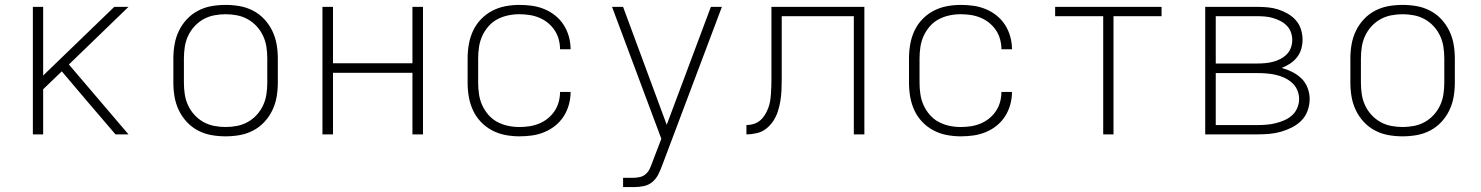

<svg xmlns="http://www.w3.org/2000/svg" viewBox="-20 -548 6040 783"><path d="M114 0V-520H156V-240L446 -520H504L261 -285L504 0H451L344 -125L232 -257L156 -184V0Z M900 8Q871 8 842.5 3Q814 -2 788 -15.5Q762 -29 742 -50.5Q722 -72 709.5 -98Q697 -124 692 -152.5Q687 -181 687 -210V-310Q687 -339 692 -367.5Q697 -396 709.5 -422Q722 -448 742 -469.5Q762 -491 788 -504.5Q814 -518 842.5 -523Q871 -528 900 -528Q929 -528 957.5 -523Q986 -518 1012 -504.5Q1038 -491 1058 -469.5Q1078 -448 1090.5 -422Q1103 -396 1108 -367.5Q1113 -339 1113 -310V-210Q1113 -181 1108 -152.5Q1103 -124 1090.5 -98Q1078 -72 1058 -50.5Q1038 -29 1012 -15.5Q986 -2 957.5 3Q929 8 900 8ZM900 -30Q923 -30 946.5 -34.5Q970 -39 990.5 -50.5Q1011 -62 1027 -79.5Q1043 -97 1053 -118.5Q1063 -140 1066.5 -163.5Q1070 -187 1070 -210V-310Q1070 -333 1066.5 -356.5Q1063 -380 1053 -401.5Q1043 -423 1027 -440.5Q1011 -458 990.5 -469.5Q970 -481 946.5 -485.5Q923 -490 900 -490Q877 -490 853.5 -485.5Q830 -481 809.5 -469.5Q789 -458 773 -440.5Q757 -423 747 -401.5Q737 -380 733.5 -356.5Q730 -333 730 -310V-210Q730 -187 733.5 -163.5Q737 -140 747 -118.5Q757 -97 773 -79.5Q789 -62 809.5 -50.5Q830 -39 853.5 -34.5Q877 -30 900 -30Z M1295 0V-520H1338V-290H1662V-520H1705V0H1662V-251H1338V0Z M2098 8Q2069 8 2040.5 2.5Q2012 -3 1986.5 -16.5Q1961 -30 1941 -51Q1921 -72 1909 -98Q1897 -124 1892 -152.5Q1887 -181 1887 -210V-310Q1887 -339 1892 -367.5Q1897 -396 1909 -422Q1921 -448 1941 -469Q1961 -490 1986.5 -503.5Q2012 -517 2040.5 -522.5Q2069 -528 2098 -528Q2124 -528 2149.5 -524.5Q2175 -521 2199.5 -511Q2224 -501 2244.5 -484.5Q2265 -468 2279 -446Q2293 -424 2300 -398.5Q2307 -373 2307 -347H2264Q2264 -367 2258.5 -387.5Q2253 -408 2241.5 -425Q2230 -442 2214 -455Q2198 -468 2178.5 -476Q2159 -484 2138.5 -487Q2118 -490 2098 -490Q2074 -490 2051 -485Q2028 -480 2007.5 -469Q1987 -458 1971.5 -440Q1956 -422 1946.5 -401Q1937 -380 1933.5 -356.5Q1930 -333 1930 -310V-210Q1930 -187 1933.5 -163.5Q1937 -140 1946.5 -119Q1956 -98 1971.5 -80Q1987 -62 2007.5 -51Q2028 -40 2051 -35Q2074 -30 2098 -30Q2118 -30 2138.5 -33Q2159 -36 2178.5 -44Q2198 -52 2214 -65Q2230 -78 2241.5 -95Q2253 -112 2258.5 -132.5Q2264 -153 2264 -173H2307Q2307 -147 2300 -121.5Q2293 -96 2279 -74Q2265 -52 2244.5 -35.5Q2224 -19 2199.5 -9Q2175 1 2149.5 4.5Q2124 8 2098 8Z M2521 215V177H2565Q2578 177 2591.5 173.5Q2605 170 2615 160.5Q2625 151 2630.5 138.5Q2636 126 2641 113V112Q2641 112 2641 112Q2641 112 2641 112L2677 18L2476 -520H2521L2699 -39L2879 -520H2924L2681 125Q2674 144 2665 162.5Q2656 181 2640.5 194Q2625 207 2605 211Q2585 215 2565 215Z M3024 0V-38Q3039 -38 3053.5 -42.5Q3068 -47 3079.5 -56.5Q3091 -66 3099 -79Q3107 -92 3112.5 -106Q3118 -120 3120.5 -135Q3123 -150 3124 -165Q3125 -180 3125.5 -195Q3126 -210 3126 -225Q3126 -239 3126 -253Q3126 -267 3126 -281V-520H3505V0H3462V-482H3168V-281Q3168 -277 3168 -273.5Q3168 -270 3168 -267Q3168 -245 3168 -223.5Q3168 -202 3167 -180Q3166 -158 3162.5 -136.5Q3159 -115 3152.5 -94.5Q3146 -74 3134 -55.5Q3122 -37 3105 -23.5Q3088 -10 3066.5 -5Q3045 0 3024 0Z M3898 8Q3869 8 3840.5 2.5Q3812 -3 3786.5 -16.5Q3761 -30 3741 -51Q3721 -72 3709 -98Q3697 -124 3692 -152.5Q3687 -181 3687 -210V-310Q3687 -339 3692 -367.5Q3697 -396 3709 -422Q3721 -448 3741 -469Q3761 -490 3786.5 -503.5Q3812 -517 3840.5 -522.5Q3869 -528 3898 -528Q3924 -528 3949.5 -524.5Q3975 -521 3999.5 -511Q4024 -501 4044.5 -484.5Q4065 -468 4079 -446Q4093 -424 4100 -398.5Q4107 -373 4107 -347H4064Q4064 -367 4058.5 -387.5Q4053 -408 4041.5 -425Q4030 -442 4014 -455Q3998 -468 3978.5 -476Q3959 -484 3938.5 -487Q3918 -490 3898 -490Q3874 -490 3851 -485Q3828 -480 3807.5 -469Q3787 -458 3771.5 -440Q3756 -422 3746.5 -401Q3737 -380 3733.5 -356.5Q3730 -333 3730 -310V-210Q3730 -187 3733.5 -163.5Q3737 -140 3746.5 -119Q3756 -98 3771.5 -80Q3787 -62 3807.5 -51Q3828 -40 3851 -35Q3874 -30 3898 -30Q3918 -30 3938.5 -33Q3959 -36 3978.5 -44Q3998 -52 4014 -65Q4030 -78 4041.5 -95Q4053 -112 4058.5 -132.5Q4064 -153 4064 -173H4107Q4107 -147 4100 -121.5Q4093 -96 4079 -74Q4065 -52 4044.5 -35.5Q4024 -19 3999.5 -9Q3975 1 3949.5 4.5Q3924 8 3898 8Z M4479 0V-482H4283V-520H4717V-482H4521V0Z M4895 0V-520H5108Q5129 -520 5150.5 -518Q5172 -516 5192.5 -509.5Q5213 -503 5232 -492Q5251 -481 5265 -465Q5279 -449 5285.5 -428Q5292 -407 5292 -386Q5292 -367 5286.5 -348Q5281 -329 5269 -314Q5257 -299 5241 -288.5Q5225 -278 5207 -271Q5229 -265 5250 -254.5Q5271 -244 5287.5 -228Q5304 -212 5312.5 -189.5Q5321 -167 5321 -144Q5321 -120 5312.5 -96.5Q5304 -73 5287 -56Q5270 -39 5248 -28Q5226 -17 5203 -10.5Q5180 -4 5156 -2Q5132 0 5108 0ZM4938 -289H5108Q5124 -289 5140 -290.5Q5156 -292 5171.5 -296Q5187 -300 5201.5 -307.5Q5216 -315 5227.5 -326.5Q5239 -338 5244.5 -353.5Q5250 -369 5250 -385Q5250 -401 5244.5 -416.5Q5239 -432 5227.5 -443.5Q5216 -455 5201.5 -462.5Q5187 -470 5171.5 -474.5Q5156 -479 5140 -480.5Q5124 -482 5108 -482H4938ZM4938 -38H5108Q5126 -38 5145 -39.5Q5164 -41 5182 -45.5Q5200 -50 5217.5 -57.5Q5235 -65 5249 -77.5Q5263 -90 5270.5 -108Q5278 -126 5278 -144Q5278 -163 5270.5 -180.5Q5263 -198 5249 -210.5Q5235 -223 5217.5 -231Q5200 -239 5182 -243Q5164 -247 5145 -248.5Q5126 -250 5108 -250H4938Z M5700 8Q5671 8 5642.5 3Q5614 -2 5588 -15.5Q5562 -29 5542 -50.5Q5522 -72 5509.5 -98Q5497 -124 5492 -152.5Q5487 -181 5487 -210V-310Q5487 -339 5492 -367.5Q5497 -396 5509.5 -422Q5522 -448 5542 -469.5Q5562 -491 5588 -504.5Q5614 -518 5642.5 -523Q5671 -528 5700 -528Q5729 -528 5757.5 -523Q5786 -518 5812 -504.5Q5838 -491 5858 -469.5Q5878 -448 5890.5 -422Q5903 -396 5908 -367.5Q5913 -339 5913 -310V-210Q5913 -181 5908 -152.5Q5903 -124 5890.5 -98Q5878 -72 5858 -50.5Q5838 -29 5812 -15.5Q5786 -2 5757.5 3Q5729 8 5700 8ZM5700 -30Q5723 -30 5746.5 -34.5Q5770 -39 5790.5 -50.5Q5811 -62 5827 -79.5Q5843 -97 5853 -118.5Q5863 -140 5866.5 -163.5Q5870 -187 5870 -210V-310Q5870 -333 5866.5 -356.5Q5863 -380 5853 -401.5Q5843 -423 5827 -440.5Q5811 -458 5790.5 -469.5Q5770 -481 5746.5 -485.5Q5723 -490 5700 -490Q5677 -490 5653.5 -485.5Q5630 -481 5609.5 -469.5Q5589 -458 5573 -440.5Q5557 -423 5547 -401.5Q5537 -380 5533.5 -356.5Q5530 -333 5530 -310V-210Q5530 -187 5533.5 -163.5Q5537 -140 5547 -118.5Q5557 -97 5573 -79.5Q5589 -62 5609.5 -50.5Q5630 -39 5653.5 -34.5Q5677 -30 5700 -30Z"/></svg>

Font: Iosevka SS04 XLt Ex
Style: Regular
Weight: 200
Width: 7
Monospace: yes
Designer: Belleve Invis
Foundry: Belleve Invis
Version: Version 19.0.0; ttfautohint (v1.8.4)